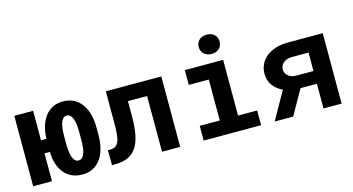

<svg xmlns="http://www.w3.org/2000/svg" viewBox="-80 -1058 2560 1391"><g transform="rotate(-15 1200.0 -363.0)"><path d="M167.5 -307.1H208Q209.5 -356.9 221.9 -399.2Q234.4 -441.4 257.3 -472.2Q280.3 -502.9 314.2 -520.5Q348.1 -538.1 393.1 -538.1Q439.9 -538.1 474.9 -519.3Q509.8 -500.5 533.2 -467.5Q556.6 -434.6 568.1 -389.6Q579.6 -344.7 579.6 -292.5V-234.9Q579.6 -182.6 568.1 -137.7Q556.6 -92.8 533.4 -59.8Q510.3 -26.9 475.6 -8.3Q440.9 10.3 394 10.3Q347.7 10.3 313.2 -6.6Q278.8 -23.4 255.6 -53Q232.4 -82.5 220.5 -122.6Q208.5 -162.6 208 -209H167.5V0H26.4V-528.3H167.5ZM336.9 -234.9Q336.9 -207.5 339.6 -182.4Q342.3 -157.2 348.6 -137.7Q355 -118.2 366 -106.7Q377 -95.2 394 -95.2Q410.6 -95.2 421.6 -106.7Q432.6 -118.2 439 -137.7Q445.3 -157.2 447.8 -182.4Q450.2 -207.5 450.2 -234.9V-292.5Q450.2 -319.3 447.5 -344.5Q444.8 -369.6 438.5 -389.2Q432.1 -408.7 420.9 -420.4Q409.7 -432.1 393.1 -432.1Q376.5 -432.1 365.5 -420.4Q354.5 -408.7 348.1 -389.2Q341.8 -369.6 339.4 -344.5Q336.9 -319.3 336.9 -292.5Z M1128.9 -528.3V0H992.7V-418H849.1V-303.2Q849.1 -227.5 838.6 -170.9Q828.1 -114.3 804 -76.2Q779.8 -38.1 740 -19Q700.2 0 641.6 0H617.7L616.7 -111.8H632.8Q658.7 -111.8 674.6 -122.1Q690.4 -132.3 699 -155.3Q707.5 -178.2 710.4 -214.6Q713.4 -251 712.9 -303.2V-528.3Z M1305.2 -528.3H1592.8V-110.4H1735.8V0H1305.2V-110.4H1455.6V-417.5H1305.2ZM1445.8 -663.6Q1445.8 -679.2 1451.4 -692.6Q1457 -706.1 1467.3 -715.6Q1477.5 -725.1 1491.9 -730.5Q1506.3 -735.8 1523.9 -735.8Q1560.1 -735.8 1581.3 -715.6Q1602.5 -695.3 1602.5 -663.6Q1602.5 -631.8 1581.3 -611.6Q1560.1 -591.3 1523.9 -591.3Q1506.3 -591.3 1491.9 -596.7Q1477.5 -602.1 1467.3 -611.6Q1457 -621.1 1451.4 -634.5Q1445.8 -647.9 1445.8 -663.6Z M2339.8 -528.3V0H2204.1V-185.1H2081.1L1976.6 0H1837.9L1955.1 -208Q1907.2 -229.5 1881.6 -267.1Q1856 -304.7 1856 -353Q1856 -391.1 1871.3 -423.1Q1886.7 -455.1 1915.5 -478.5Q1944.3 -502 1985.6 -515.1Q2026.9 -528.3 2079.1 -528.3ZM1991.7 -349.1Q1991.7 -336.9 1996.8 -324.7Q2002 -312.5 2012.2 -302.7Q2022.5 -293 2038.1 -286.9Q2053.7 -280.8 2075.2 -280.8H2204.1V-419.4H2079.1Q2056.6 -419.4 2040.3 -413.1Q2023.9 -406.7 2013.2 -396.7Q2002.4 -386.7 1997.1 -374.3Q1991.7 -361.8 1991.7 -349.1Z"/></g></svg>

Font: Roboto Mono
Style: Bold
Weight: 700
Designer: Google
Version: Version 2.000985; 2015; ttfautohint (v1.3)